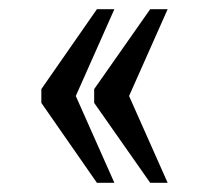

<svg xmlns="http://www.w3.org/2000/svg" viewBox="-20 -479 454 418"><path d="M307 -81H345L261 -270L345 -459H307L185 -285V-255ZM191 -81H229L145 -270L229 -459H191L70 -285V-255Z"/></svg>

Font: Noto Serif Tamil ExtraCondensed
Style: Italic
Weight: 400
Width: 2
Italic angle: -12°
Designer: Indian Type Foundry, Tom Grace, and the Monotype Design Team
Foundry: Monotype Imaging Inc.
Version: Version 2.003